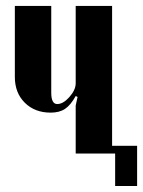

<svg xmlns="http://www.w3.org/2000/svg" viewBox="-20 -515 480 644"><path d="M233.9 -192.9Q216.8 -162.1 198 -149.7Q179.2 -137.2 149.9 -137.2Q96.7 -137.2 63.2 -170.4Q29.8 -203.6 29.8 -256.8V-495.1H151.9V-204.1Q151.9 -166 171.9 -166Q191.9 -166 212.9 -189.7Q233.9 -213.4 233.9 -235.8V-495.1H356V-25.9H439.9V108.9H366.2V0H233.9V-161.1L240.2 -189.9Z"/></svg>

Font: Moniqa Black Heading
Style: Regular
Weight: 900
Designer: Rajesh Rajput
Foundry: Rajesh Rajput
Version: Version 1.000